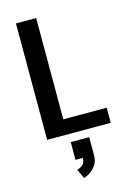

<svg xmlns="http://www.w3.org/2000/svg" viewBox="-142 -773 783 1115"><g transform="rotate(-15 250.0 -215.0)"><path d="M70 0V-700H191.5V-91H452.5V0ZM199 154.5V48H310V154.5Q310 191.5 293.8 215.5Q277.5 239.5 256.2 252.5Q235 265.5 220 269.5L194 213.5Q209.5 210 226.2 197.5Q243 185 243 154.5Z"/></g></svg>

Font: Trispace Medium
Style: Regular
Weight: 500
Designer: Tyler Finck
Foundry: Etcetera Type Company
Version: Version 1.210; ttfautohint (v1.8.3)